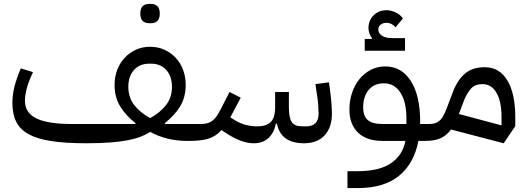

<svg xmlns="http://www.w3.org/2000/svg" viewBox="-20 -717 2687 977"><path d="M418 12Q313 12 241.5 1Q170 -10 126 -34Q82 -58 62.5 -97.5Q43 -137 43 -194Q43 -234 53.5 -276Q64 -318 86 -369L148 -350Q107 -265 107 -204Q107 -143 165 -114.5Q223 -86 348 -86H668L670 -90Q619 -130 591 -176.5Q563 -223 563 -285Q563 -325 576 -360Q589 -395 613 -421.5Q637 -448 670.5 -463.5Q704 -479 744 -479Q784 -479 817.5 -463.5Q851 -448 875 -422Q899 -396 912 -360.5Q925 -325 925 -285Q925 -223 897 -176.5Q869 -130 818 -90L820 -86H965V-20L945 0H931Q880 0 833 -11.5Q786 -23 744 -46Q723 -32 696 -21.5Q669 -11 631 -3.5Q593 4 540.5 8Q488 12 418 12ZM744 -116Q795 -144 825 -182.5Q855 -221 855 -275Q855 -329 826 -361Q797 -393 749 -393H739Q691 -393 662 -361Q633 -329 633 -275Q633 -221 663 -182.5Q693 -144 744 -116ZM738 -599Q718 -599 706 -610.5Q694 -622 694 -648Q694 -674 706 -685.5Q718 -697 738 -697H749Q769 -697 781 -685.5Q793 -674 793 -648Q793 -622 781 -610.5Q769 -599 749 -599Z M945 -66 965 -86H1000Q1019 -86 1033.5 -89.5Q1048 -93 1060 -102Q1072 -111 1082.5 -126Q1093 -141 1105 -165L1148 -249L1205 -220L1152 -120L1166 -111Q1198 -90 1228.5 -82Q1259 -74 1288 -74Q1335 -74 1357.5 -96Q1380 -118 1380 -171V-249H1450V-171Q1450 -117 1465 -95.5Q1480 -74 1517 -74H1537Q1601 -74 1601 -138Q1601 -154 1599.5 -179.5Q1598 -205 1593 -234L1585 -289L1654 -298L1661 -245Q1665 -214 1667 -186Q1669 -158 1669 -138Q1669 -69 1632 -28.5Q1595 12 1527 12Q1409 12 1389 -88H1384Q1374 -40 1345.5 -14Q1317 12 1271 12Q1211 12 1138 -35L1107 -55Q1078 -23 1041 -11.5Q1004 0 945 0Z M1748 154H1801Q1910 154 1969.5 113.5Q2029 73 2043 0H1926Q1846 0 1802 -42Q1758 -84 1758 -160Q1758 -205 1771.5 -245Q1785 -285 1809 -314.5Q1833 -344 1866.5 -361.5Q1900 -379 1940 -379Q2023 -379 2070.5 -305Q2118 -231 2118 -97V-86H2164V-20L2144 0H2109Q2087 115 2010.5 177.5Q1934 240 1801 240H1748ZM1828 -170Q1828 -126 1851.5 -106Q1875 -86 1926 -86H2048V-117Q2048 -198 2017.5 -245.5Q1987 -293 1934 -293Q1883 -293 1855.5 -259Q1828 -225 1828 -170ZM1836 -519H1872L1873 -523Q1865 -533 1860 -546.5Q1855 -560 1855 -574Q1855 -613 1881 -639Q1907 -665 1947 -665Q1970 -665 1994 -653.5Q2018 -642 2030 -623L1993 -578Q1973 -601 1947 -601Q1929 -601 1917 -591.5Q1905 -582 1905 -568Q1905 -547 1924 -535Q1943 -523 1977 -523H2041V-459H1836Z M2275 -58Q2252 -27 2221.5 -13.5Q2191 0 2144 0V-66L2164 -86Q2183 -86 2196.5 -91Q2210 -96 2220.5 -106.5Q2231 -117 2239.5 -134.5Q2248 -152 2257 -176L2285 -250Q2308 -310 2346 -342.5Q2384 -375 2447 -375Q2521 -375 2561.5 -308Q2602 -241 2602 -122V-75L2543 12ZM2315 -137 2532 -79V-122Q2532 -200 2506.5 -244.5Q2481 -289 2435 -289Q2397 -289 2376.5 -266Q2356 -243 2342 -208Z"/></svg>

Font: IBM Plex Sans Arabic
Style: Regular
Weight: 400
Designer: Mike Abbink, Paul van der Laan, Pieter van Rosmalen, Wael Morcos, Khajak Apelian
Foundry: Bold Monday
Version: Version 1.1